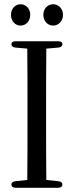

<svg xmlns="http://www.w3.org/2000/svg" viewBox="-20 -901 349 908"><path d="M77 -780C102 -780 123 -800 123 -831C123 -861 102 -881 77 -881C53 -881 32 -861 32 -831C32 -800 53 -780 77 -780ZM54 -13H255C268 -13 275 -19 275 -28C275 -37 268 -43 256 -44L199 -50C198 -144 198 -239 198 -335V-385C198 -481 198 -577 199 -671L256 -676C268 -677 275 -683 275 -692C275 -701 268 -706 255 -706H54C41 -706 34 -701 34 -692C34 -683 41 -677 53 -676L109 -671C110 -576 110 -480 110 -385V-335C110 -239 110 -144 109 -50L53 -44C41 -43 34 -37 34 -28C34 -19 41 -13 54 -13ZM185 -831C185 -800 206 -780 232 -780C255 -780 278 -800 278 -831C278 -861 255 -881 232 -881C206 -881 185 -861 185 -831Z"/></svg>

Font: 寒蝉锦书宋 CompactLight
Style: Bold
Weight: 400
Width: 4
Designer: 寒蝉锦书宋{Warren} 思源宋体{Ryoko NISHIZUKA 西塚涼子 (kana & ideographs); Frank Grießhammer (Latin, Greek & Cyrillic); Wenlong ZHANG 
Foundry: Adobe & ChillType
Version: Version 2.000;Glyphs 3.1.1 (3135)